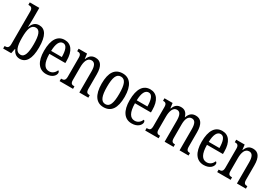

<svg xmlns="http://www.w3.org/2000/svg" viewBox="50 -1744 3934 2739"><g transform="rotate(30 2017.5 -375.0)"><path d="M290 10C390 10 451 -76 451 -269C451 -461 395 -546 295 -546C229 -546 193 -505 170 -443H168C169 -474 171 -539 171 -575V-760H14V-719H20C55 -719 84 -711 84 -651V-113C84 -50 54 -41 20 -41H14V0H147L163 -78H169C191 -26 229 10 290 10ZM272 -46C194 -46 170 -125 170 -270C170 -414 196 -492 271 -492C336 -492 362 -421 362 -271C362 -125 336 -46 272 -46Z M724 10C826 10 871 -50 871 -91C871 -109 862 -119 851 -124C832 -81 797 -45 742 -45C666 -45 624 -114 623 -264H886V-304C886 -462 822 -546 716 -546C601 -546 535 -452 535 -264C535 -90 602 10 724 10ZM800 -313H624C627 -430 658 -496 718 -496C777 -496 799 -422 800 -313Z M944 0H1165V-41H1160C1125 -41 1100 -48 1100 -108V-321C1100 -405 1122 -485 1193 -485C1249 -485 1269 -432 1269 -347V0H1417V-41H1413C1378 -41 1355 -50 1355 -113V-349C1355 -486 1308 -546 1224 -546C1166 -546 1128 -522 1101 -454H1097L1087 -536H948V-495H953C987 -495 1014 -486 1014 -427V-113C1014 -50 987 -41 951 -41H944Z M1670 10C1795 10 1861 -81 1861 -269C1861 -456 1789 -546 1673 -546C1546 -546 1481 -456 1481 -269C1481 -81 1553 10 1670 10ZM1672 -41C1598 -41 1570 -119 1570 -269C1570 -418 1597 -494 1671 -494C1746 -494 1772 -418 1772 -269C1772 -119 1746 -41 1672 -41Z M2134 10C2236 10 2281 -50 2281 -91C2281 -109 2272 -119 2261 -124C2242 -81 2207 -45 2152 -45C2076 -45 2034 -114 2033 -264H2296V-304C2296 -462 2232 -546 2126 -546C2011 -546 1945 -452 1945 -264C1945 -90 2012 10 2134 10ZM2210 -313H2034C2037 -430 2068 -496 2128 -496C2187 -496 2209 -422 2210 -313Z M2354 0H2575V-41H2573C2538 -41 2511 -48 2511 -108V-321C2511 -407 2536 -484 2600 -484C2654 -484 2674 -434 2674 -347V0H2821V-41H2818C2783 -41 2760 -50 2760 -113V-335C2760 -414 2781 -484 2846 -484C2900 -484 2920 -434 2920 -347V0H3068V-41H3066C3030 -41 3007 -50 3007 -113V-349C3007 -486 2958 -546 2876 -546C2820 -546 2777 -522 2751 -448H2748C2728 -522 2685 -546 2633 -546C2575 -546 2538 -522 2512 -454H2507L2496 -536H2362V-495H2364C2399 -495 2424 -486 2424 -426V-113C2424 -50 2401 -41 2366 -41H2354Z M3320 10C3422 10 3467 -50 3467 -91C3467 -109 3458 -119 3447 -124C3428 -81 3393 -45 3338 -45C3262 -45 3220 -114 3219 -264H3482V-304C3482 -462 3418 -546 3312 -546C3197 -546 3131 -452 3131 -264C3131 -90 3198 10 3320 10ZM3396 -313H3220C3223 -430 3254 -496 3314 -496C3373 -496 3395 -422 3396 -313Z M3540 0H3761V-41H3756C3721 -41 3696 -48 3696 -108V-321C3696 -405 3718 -485 3789 -485C3845 -485 3865 -432 3865 -347V0H4013V-41H4009C3974 -41 3951 -50 3951 -113V-349C3951 -486 3904 -546 3820 -546C3762 -546 3724 -522 3697 -454H3693L3683 -536H3544V-495H3549C3583 -495 3610 -486 3610 -427V-113C3610 -50 3583 -41 3547 -41H3540Z"/></g></svg>

Font: Noto Serif Ethiopic XCn
Style: Regular
Weight: 400
Width: 2
Designer: Monotype Design Team
Foundry: Monotype Imaging Inc.
Version: Version 2.102